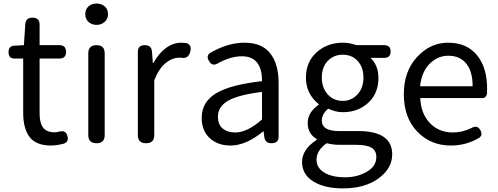

<svg xmlns="http://www.w3.org/2000/svg" viewBox="-20 -793 2759 1063"><path d="M308.6 -468.8H199.2V-166Q199.2 -113.3 218.3 -86.9Q237.3 -60.5 283.2 -60.5Q291 -60.5 308.6 -64.5Q344.7 -74.2 353.5 -39.1Q362.3 -6.8 331.1 2.9Q292 12.7 262.7 12.7Q179.7 12.7 144 -34.2Q108.4 -81.1 108.4 -168V-468.8H60.5Q27.3 -468.8 27.3 -503.9Q27.3 -539.1 59.6 -540L112.3 -543L120.1 -659.2Q123 -695.3 160.2 -695.3Q199.2 -695.3 199.2 -657.2V-543H308.6Q345.7 -543 345.7 -505.9Q345.7 -468.8 308.6 -468.8Z M559.6 -498V-44.9Q559.6 0 514.6 0Q468.8 0 468.8 -44.9V-498Q468.8 -543 514.6 -543Q559.6 -543 559.6 -498ZM578.1 -713.9Q578.1 -688.5 559.6 -671.9Q541 -655.3 514.6 -655.3Q487.3 -655.3 469.7 -671.9Q452.1 -688.5 452.1 -713.9Q452.1 -741.2 469.7 -757.3Q487.3 -773.4 514.6 -773.4Q542 -773.4 560.1 -757.3Q578.1 -741.2 578.1 -713.9Z M743.2 -44.9V-505.9Q743.2 -543 782.2 -543Q818.4 -543 821.3 -507.8L826.2 -444.3H829.1Q858.4 -497.1 898.4 -526.9Q938.5 -556.6 983.4 -556.6Q994.1 -556.6 1011.7 -554.7Q1042 -544.9 1034.2 -510.7Q1025.4 -464.8 981.4 -473.6H971.7Q933.6 -473.6 896.5 -443.4Q859.4 -413.1 834 -348.6V-44.9Q834 0 789.1 0Q743.2 0 743.2 -44.9Z M1522.5 -334V-37.1Q1522.5 0 1483.4 0Q1447.3 0 1443.4 -34.2L1439.5 -65.4H1436.5Q1342.8 12.7 1255.9 12.7Q1185.5 12.7 1141.1 -28.3Q1096.7 -69.3 1096.7 -140.6Q1096.7 -228.5 1176.3 -276.4Q1255.9 -324.2 1430.7 -343.8Q1430.7 -481.4 1319.3 -481.4Q1255.9 -481.4 1186.5 -442.4Q1154.3 -422.9 1136.7 -456.1Q1119.1 -485.4 1145.5 -501Q1241.2 -556.6 1334 -556.6Q1429.7 -556.6 1476.1 -497.6Q1522.5 -438.5 1522.5 -334ZM1430.7 -131.8V-284.2Q1297.9 -267.6 1242.2 -234.9Q1186.5 -202.1 1186.5 -147.5Q1186.5 -103.5 1212.9 -81.5Q1239.3 -59.6 1282.2 -59.6Q1349.6 -59.6 1430.7 -131.8Z M1953.1 -543H2107.4Q2142.6 -543 2142.6 -507.8Q2142.6 -472.7 2107.4 -472.7H2031.2Q2075.2 -430.7 2075.2 -361.3Q2075.2 -276.4 2019 -224.1Q1962.9 -171.9 1877.9 -171.9Q1837.9 -171.9 1796.9 -191.4Q1761.7 -161.1 1761.7 -126Q1761.7 -67.4 1856.4 -67.4H1962.9Q2151.4 -67.4 2151.4 61.5Q2151.4 139.6 2075.7 194.8Q2000 250 1877.9 250Q1776.4 250 1714.4 211.4Q1652.3 172.9 1652.3 103.5Q1652.3 34.2 1733.4 -18.6V-23.4Q1683.6 -51.8 1683.6 -112.3Q1683.6 -170.9 1744.1 -212.9V-216.8Q1673.8 -273.4 1673.8 -363.3Q1673.8 -450.2 1732.9 -503.4Q1792 -556.6 1877.9 -556.6Q1916 -556.6 1953.1 -543ZM1761.7 -363.3Q1761.7 -307.6 1793.9 -271Q1826.2 -234.4 1877.9 -234.4Q1925.8 -234.4 1959 -270Q1992.2 -305.7 1992.2 -363.3Q1992.2 -420.9 1960 -455.6Q1927.7 -490.2 1877.9 -490.2Q1828.1 -490.2 1794.9 -456.1Q1761.7 -421.9 1761.7 -363.3ZM1890.6 188.5Q1958 188.5 2010.7 158.2Q2063.5 127.9 2063.5 76.2Q2063.5 40 2036.1 24.4Q2008.8 8.8 1952.1 8.8H1858.4Q1825.2 8.8 1788.1 0Q1732.4 40 1732.4 91.8Q1732.4 135.7 1774.9 162.1Q1817.4 188.5 1890.6 188.5Z M2676.8 -301.8Q2676.8 -284.2 2676.3 -275.9Q2675.8 -267.6 2669.4 -258.8Q2663.1 -250 2650.4 -250H2306.6Q2310.5 -163.1 2360.4 -111.3Q2410.2 -59.6 2487.3 -59.6Q2541 -59.6 2591.8 -85Q2623 -102.5 2639.6 -72.3Q2655.3 -43 2629.9 -28.3Q2559.6 12.7 2475.6 12.7Q2364.3 12.7 2290 -64.5Q2215.8 -141.6 2215.8 -271.5Q2215.8 -398.4 2289.1 -477.5Q2362.3 -556.6 2460.9 -556.6Q2563.5 -556.6 2620.1 -488.3Q2676.8 -419.9 2676.8 -301.8ZM2305.7 -315.4H2596.7Q2596.7 -397.5 2561.5 -440.9Q2526.4 -484.4 2461.9 -484.4Q2402.3 -484.4 2357.9 -439Q2313.5 -393.6 2305.7 -315.4Z"/></svg>

Font: GenSenMaruGothic TW TTF Regular
Style: Regular
Weight: 400
Version: Version 1.301